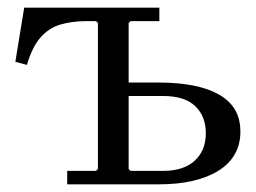

<svg xmlns="http://www.w3.org/2000/svg" viewBox="-20 -480 666 500"><path d="M20 -319 43 -460H395V-425H320L315 -420V-265H395Q443 -265 482 -257.5Q521 -250 549 -234.5Q577 -219 591.5 -195Q606 -171 606 -137Q606 -104 591.5 -78.5Q577 -53 549 -35.5Q521 -18 482 -9Q443 0 395 0H155V-35H230L235 -40V-420L230 -425H206Q167 -425 137 -416Q107 -407 85.5 -382.5Q64 -358 50 -311ZM315 -40 320 -35H405Q458 -35 487 -61.5Q516 -88 516 -133Q516 -177 488.5 -203.5Q461 -230 405 -230H315Z"/></svg>

Font: Brygada 1918
Style: Regular
Weight: 400
Designer: Mateusz Machalski | Borys Kosmynka | Przemek Hoffer
Foundry: NIEPODLEGLA 2018
Version: Version 3.006